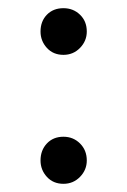

<svg xmlns="http://www.w3.org/2000/svg" viewBox="-20 -439 310 469"><path d="M135 10Q110 10 94.5 -7Q79 -24 79 -47Q79 -72 94.5 -88.5Q110 -105 135 -105Q159 -105 175.5 -88.5Q192 -72 192 -47Q192 -24 175.5 -7Q159 10 135 10ZM135 -305Q110 -305 94.5 -322Q79 -339 79 -362Q79 -387 94.5 -403Q110 -419 135 -419Q159 -419 175.5 -403Q192 -387 192 -362Q192 -339 175.5 -322Q159 -305 135 -305Z"/></svg>

Font: Outfit-Light
Style: Regular
Weight: 300
Designer: Rodrigo Fuenzalida
Foundry: fragTYPE
Version: Version 1.000